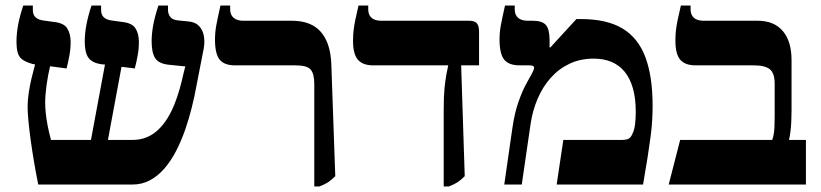

<svg xmlns="http://www.w3.org/2000/svg" viewBox="-20 -667 2968 694"><path d="M118.2 0Q109.7 -41.9 102.7 -83.8Q95.6 -125.7 90.5 -163.5Q85.4 -201.4 82.6 -231.7Q79.8 -262 79.8 -281.2Q79.8 -303.8 83.6 -329.8Q87.4 -355.8 93.7 -382.9Q100.1 -410 106.8 -434.1L97.1 -435.9Q74.7 -442.4 62.1 -450.9Q49.4 -459.3 44.5 -475.1Q39.6 -490.9 39.6 -517.7Q39.6 -544.2 45.3 -576.3Q51.1 -608.4 64.1 -647H98.7V-631.2Q98.7 -613.6 108.6 -604.4Q118.5 -595.1 138.4 -592.7L177.1 -587.4Q211.4 -583.4 223.3 -564Q235.3 -544.5 235.3 -515.2Q235.3 -490.6 230.9 -466.4Q226.5 -442.3 220.6 -419.6L161 -427.5Q153.3 -395.4 148.3 -359.7Q143.3 -323.9 143.3 -294.9Q143.3 -278.4 145.5 -257.2Q147.7 -236.1 152.4 -212Q157.1 -187.9 164.3 -161.2H308.8L359.4 -433.5L347.3 -434.7Q313.6 -439.3 299.9 -457.9Q286.3 -476.4 286.3 -517.3Q286.3 -545.1 292.3 -577.3Q298.3 -609.6 310.8 -647H345.4V-631.2Q345.4 -613.6 355.3 -604.4Q365.2 -595.1 385.1 -592.7L423.8 -587.4Q458.1 -583.4 470 -564Q482 -544.5 482 -515.2Q482 -490.6 477.6 -466.4Q473.2 -442.3 467.3 -419.6L419.2 -425.5L370.1 -161.2H458.3Q487.9 -161.2 511.3 -171.2Q534.6 -181.2 553 -199.1Q571.4 -216.9 585.5 -240Q599.7 -263 610.3 -289.5Q621 -316 628.9 -343.8Q636.8 -371.5 642.4 -397.7L649.8 -426.9L589.1 -433.1Q554.5 -436.8 541.3 -456.2Q528.1 -475.6 528.1 -517.7Q528.1 -543.8 533.4 -574.2Q538.8 -604.6 552.6 -647H587.2V-631.2Q587.2 -617.4 595.2 -606.2Q603.2 -595.1 624.8 -593.1L661 -589.5Q686 -587.4 699.5 -573Q712.9 -558.7 716.8 -537.6Q720.6 -516.5 716.7 -493.4L690 -356.4Q683.2 -318.1 672.9 -277.3Q662.7 -236.5 648.7 -196.3Q634.6 -156.1 616.2 -120.7Q597.9 -85.3 574.5 -58.2Q551.2 -31.2 522.4 -15.6Q493.6 0 459.3 0Z M1116 7V-364.2Q1116 -399.3 1103.3 -415.1Q1090.6 -430.8 1047.1 -430.8H829.3Q790.8 -430.8 774 -451.4Q757.1 -472.1 757.1 -524.3Q757.1 -549.4 761.5 -574Q766 -598.6 776.9 -647H812V-633Q812 -613.2 824.6 -602.6Q837.2 -592 859 -592H1034.8Q1079.7 -592 1110.6 -575.1Q1141.6 -558.1 1158.9 -522Q1176.2 -486 1177.8 -429.1L1191.9 -30.2Q1178 -16.3 1165.9 -8.3Q1153.8 -0.4 1134.5 7Z M1583.8 7V-269.8Q1583.8 -317.7 1586.7 -347.7Q1589.7 -377.7 1593.3 -396.9Q1596.9 -416.1 1599.9 -429.2V-430.8H1328.3Q1291.4 -430.8 1273.7 -451.1Q1256.1 -471.5 1256.1 -518.9Q1256.1 -538.9 1258 -556.1Q1259.8 -573.3 1264.2 -594.8Q1268.6 -616.2 1275.9 -647H1311V-633Q1311 -613.6 1322.8 -602.8Q1334.5 -592 1358.8 -592H1675.8Q1695.1 -592 1703.4 -583Q1711.6 -573.9 1711.6 -552.6V-430.8H1646.9L1659.8 -30.2Q1645.9 -16.3 1633.8 -8.3Q1621.6 -0.4 1602.3 7Z M1802.7 0 1832.1 -204.5Q1840.2 -259.7 1854.2 -299.2Q1868.1 -338.6 1882 -363.8Q1895.9 -389.1 1902.4 -400.7Q1906.9 -409.3 1908.8 -414.5Q1910.6 -419.8 1910.6 -422.4Q1910.6 -430.8 1893.3 -430.8H1857.8Q1819.3 -430.8 1802.4 -451.6Q1785.6 -472.5 1785.6 -524.3Q1785.6 -549.4 1790 -574Q1794.5 -598.6 1805.4 -647H1840.5V-633Q1840.5 -613.2 1852.7 -602.6Q1864.8 -592 1888.3 -592H1905.7Q1940.1 -592 1953.3 -576.6Q1966.5 -561.3 1966.5 -520.1V-496.1L1968.9 -495.1L2063.3 -598H2081.3Q2173.5 -598 2230.2 -563.9Q2287 -529.7 2312.9 -460.1Q2338.9 -390.6 2338.9 -283.9Q2338.9 -258.1 2337.3 -231.8Q2335.8 -205.4 2331.7 -173.6Q2327.6 -141.7 2321 -99.7Q2314.4 -57.7 2304.4 0H1992.1L2016.2 -161.2H2227.6Q2244.2 -161.2 2252.5 -165.8Q2260.8 -170.3 2266.2 -184Q2273 -197.5 2275.5 -217.7Q2278 -237.9 2278 -262.8Q2278 -312.2 2267.5 -348.4Q2257.1 -384.5 2237.5 -408.1Q2217.9 -431.7 2189.9 -443.4Q2161.8 -455.1 2126.4 -455.1Q2077.4 -455.1 2038.4 -436.5Q1999.3 -418 1970.4 -385.4Q1941.4 -352.7 1923.3 -310.1Q1905.1 -267.5 1897.9 -219.4L1866 0Z M2397.1 0 2438.5 -161.2H2771.3Q2775 -172 2776.8 -182.7Q2778.7 -193.5 2779.4 -208.3Q2780.1 -223.2 2780.1 -246.7V-364.9Q2780.1 -402 2762.9 -416.4Q2745.8 -430.8 2704.1 -430.8H2493.5Q2456.1 -430.8 2438.7 -451.4Q2421.3 -471.9 2421.3 -520.2Q2421.3 -539.3 2423.1 -556.3Q2425 -573.3 2429.4 -594.8Q2433.7 -616.2 2441.1 -647H2476.2V-633Q2476.2 -613.6 2487.9 -602.8Q2499.7 -592 2524 -592H2718.9Q2778 -592 2809.6 -554.7Q2841.1 -517.5 2841.1 -449.9V-268.1Q2841.1 -246.7 2840.2 -227.6Q2839.3 -208.6 2837.2 -192Q2835.2 -175.5 2831.9 -161.2H2893.1V0Z"/></svg>

Font: Noto Serif Hebrew
Style: Regular
Weight: 400
Designer: Monotype Design Team
Foundry: Monotype Imaging Inc.
Version: Version 2.003